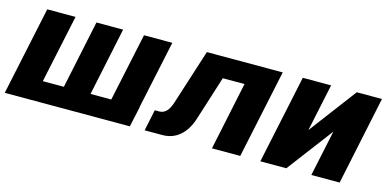

<svg xmlns="http://www.w3.org/2000/svg" viewBox="-57 -832 2271 1127"><g transform="rotate(15 1078.0 -269.0)"><path d="M4 0H764L791 -124H790L878 -538H706L618 -124H492L579 -538H417L330 -124H202L290 -538H118Z M854 0H961C1044 0 1104 -52 1134 -149L1218 -414H1350L1263 0H1435L1549 -538H1088L980 -201C965 -154 942 -129 907 -129H881Z M1557 0H1715L1926 -279L1867 0H2039L2152 -538H1999L1782 -250L1843 -538H1671Z"/></g></svg>

Font: Geist ExtraBold
Style: Italic
Weight: 800
Italic angle: -12°
Designer: Basement.studio, Andrés Briganti, Mateo Zaragoza
Foundry: Basement.studio, Vercel, Andrés Briganti, Guido Ferreyra, Mateo Zaragoza
Version: Version 1.500